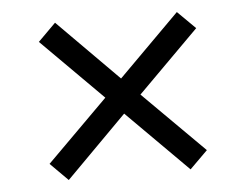

<svg xmlns="http://www.w3.org/2000/svg" viewBox="-39 -589 679 529"><g transform="rotate(-5 300.0 -324.5)"><path d="M467.8 -106.9 298.8 -275.9 130.9 -106.9 82 -155.8 251 -324.2 82 -493.2 130.9 -542 298.8 -373 467.8 -542 517.1 -493.2 348.1 -324.2 517.1 -155.8Z"/></g></svg>

Font: Post Grotesk Regular
Style: Regular
Weight: 500
Version: 0.900; ttfautohint (v0.96) -l 8 -r 50 -G 200 -x 14 -w "gGD" 